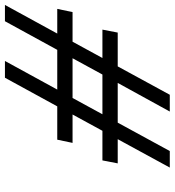

<svg xmlns="http://www.w3.org/2000/svg" viewBox="15 -725 708 778"><g transform="rotate(-90 369.0 -336.0)"><path d="M192 -458 179 -396H294L228 -275H108L96 -213H194L79 -2H146L261 -213H422L306 -2H374L489 -213H626L638 -275H523L589 -396H709L722 -458H622L738 -670H672L556 -458H395L511 -670H443L327 -458ZM295 -275 361 -396H522L456 -275Z"/></g></svg>

Font: LT Wave Text Light Italic
Style: Regular
Weight: 300
Designer: Daniel Lyons
Version: Version 2.5 (Glyphs App)